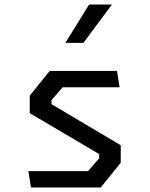

<svg xmlns="http://www.w3.org/2000/svg" viewBox="-20 -826 660 846"><path d="M347.5 -637 473 -806H372.5L268 -637ZM116.5 0H424L512 -109V-186L207 -367V-385L256 -441.5H507L495.5 -513.5H199L111 -404.5V-327.5L417 -147V-128.5L368 -72H105Z"/></svg>

Font: FontWithASyntaxHighlighterNightOwl
Style: Regular
Weight: 400
Designer: Riley Cran & the Lettermatic Team
Foundry: Lettermatic
Version: Version 1.000 (FontWithASyntaxHighlighterNightOwl)